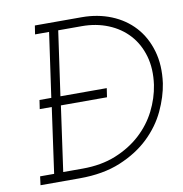

<svg xmlns="http://www.w3.org/2000/svg" viewBox="-79 -774 808 849"><g transform="rotate(-10 325.0 -350.0)"><path d="M96 -372H149L190 -661H127L133 -700H343Q415 -700 475.5 -675.5Q536 -651 577.5 -605.5Q619 -560 638 -495Q657 -430 646 -350Q637 -291 608 -229Q579 -167 526 -116Q473 -65 395 -32.5Q317 0 211 0H35L40 -39H103L144 -332H90ZM231 -661 190 -372H398L392 -332H185L144 -40H231Q315 -40 380.5 -66.5Q446 -93 493.5 -136.5Q541 -180 569 -235.5Q597 -291 606 -350Q616 -421 599.5 -478.5Q583 -536 546 -576.5Q509 -617 455 -639Q401 -661 337 -661Z"/></g></svg>

Font: Josefin Slab
Style: Italic
Weight: 400
Italic angle: -12°
Designer: Santiago Orozco
Foundry: Typemade
Version: Version 2.000